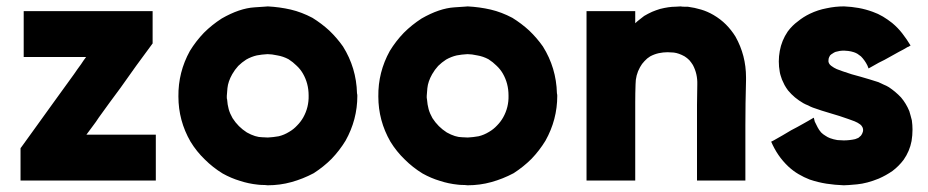

<svg xmlns="http://www.w3.org/2000/svg" viewBox="-20 -544 2848 589"><path d="M244.1 -369.1Q226.6 -369.1 209 -369.1Q190.4 -369.1 172.9 -369.1Q157.2 -369.1 141.6 -369.1Q126 -369.1 110.4 -369.1Q95.7 -369.1 81.1 -369.1Q67.4 -369.1 52.7 -369.1Q52.7 -371.1 52.7 -374Q52.7 -377 52.7 -378.9Q52.7 -392.6 52.7 -406.2Q52.7 -419.9 52.7 -433.6Q52.7 -443.4 52.7 -453.1Q52.7 -461.9 52.7 -471.7Q52.7 -481.4 52.7 -491.2Q52.7 -500 52.7 -509.8Q55.7 -509.8 57.6 -509.8Q60.5 -509.8 63.5 -509.8Q105.5 -509.8 148.4 -509.8Q190.4 -509.8 233.4 -509.8Q262.7 -509.8 292 -509.8Q321.3 -509.8 350.6 -509.8Q375 -509.8 399.4 -509.8Q423.8 -509.8 448.2 -509.8Q448.2 -507.8 448.2 -504.9Q448.2 -502.9 448.2 -500Q448.2 -490.2 448.2 -480.5Q448.2 -470.7 448.2 -460.9Q448.2 -454.1 448.2 -447.3Q448.2 -440.4 448.2 -433.6Q448.2 -428.7 448.2 -422.9Q448.2 -417 448.2 -411.1Q447.3 -410.2 447.3 -409.2Q446.3 -409.2 446.3 -408.2Q421.9 -375 397.5 -341.8Q374 -308.6 349.6 -274.4Q333 -252 316.4 -229.5Q299.8 -206.1 283.2 -183.6Q274.4 -169.9 264.6 -157.2Q254.9 -144.5 245.1 -130.9Q265.6 -130.9 286.1 -130.9Q306.6 -130.9 327.1 -130.9Q344.7 -130.9 361.3 -130.9Q378.9 -130.9 396.5 -130.9Q412.1 -130.9 426.8 -130.9Q442.4 -130.9 458 -130.9Q458 -128.9 458 -126Q458 -123 458 -121.1Q458 -107.4 458 -93.8Q458 -80.1 458 -66.4Q458 -56.6 458 -46.9Q458 -38.1 458 -28.3Q458 -18.6 458 -8.8Q458 0 458 9.8Q455.1 9.8 453.1 9.8Q450.2 9.8 448.2 9.8Q403.3 9.8 358.4 9.8Q313.5 9.8 268.6 9.8Q237.3 9.8 207 9.8Q175.8 9.8 145.5 9.8Q120.1 9.8 93.8 9.8Q68.4 9.8 43 9.8Q43 7.8 43 4.9Q43 2.9 43 0Q43 -9.8 43 -19.5Q43 -29.3 43 -39.1Q43 -45.9 43 -52.7Q43 -59.6 43 -66.4Q43 -71.3 43 -77.1Q43 -83 43 -88.9Q43.9 -89.8 43.9 -90.8Q43.9 -90.8 44.9 -91.8Q69.3 -125 92.8 -158.2Q117.2 -191.4 140.6 -224.6Q157.2 -248 173.8 -270.5Q190.4 -293.9 207 -316.4Q211.9 -324.2 217.8 -332Q222.7 -338.9 228.5 -346.7Q232.4 -352.5 236.3 -358.4Q240.2 -363.3 244.1 -369.1Z M800.8 24.4Q793.9 23.4 786.1 23.4Q778.3 23.4 771.5 22.5Q742.2 19.5 715.8 10.7Q689.5 2.9 663.1 -11.7Q632.8 -30.3 608.4 -54.7Q583 -79.1 564.5 -109.4Q527.3 -173.8 527.3 -248Q526.4 -322.3 562.5 -387.7Q581.1 -418 605.5 -443.4Q629.9 -467.8 660.2 -487.3Q714.8 -518.6 760.7 -521.5Q805.7 -524.4 800.8 -524.4Q837.9 -522.5 872.1 -514.6Q905.3 -506.8 938.5 -489.3Q966.8 -471.7 990.2 -450.2Q1013.7 -427.7 1032.2 -401.4Q1073.2 -335.9 1075.2 -257.8Q1076.2 -253.9 1076.2 -250Q1076.2 -176.8 1040 -112.3Q1021.5 -82 997.1 -56.6Q972.7 -32.2 942.4 -12.7Q909.2 4.9 874 14.6Q838.9 24.4 800.8 24.4ZM800.8 -377.9Q783.2 -377 767.6 -374Q751 -370.1 735.4 -361.3Q721.7 -352.5 710.9 -341.8Q700.2 -330.1 692.4 -316.4Q679.7 -293.9 677.7 -273.4Q675.8 -252 675.8 -250Q675.8 -247.1 675.8 -244.1Q675.8 -241.2 676.8 -238.3Q677.7 -223.6 681.6 -209Q685.5 -195.3 693.4 -181.6Q702.1 -168 712.9 -157.2Q723.6 -146.5 737.3 -137.7Q763.7 -123 784.2 -123Q804.7 -122.1 800.8 -122.1Q818.4 -123 835 -126Q851.6 -129.9 867.2 -139.6Q880.9 -147.5 891.6 -159.2Q902.3 -169.9 910.2 -183.6Q927.7 -214.8 926.8 -251Q926.8 -288.1 909.2 -318.4Q901.4 -332 889.6 -342.8Q878.9 -353.5 865.2 -362.3Q848.6 -371.1 831.1 -374Q813.5 -377.9 800.8 -377.9Z M1414.1 24.4Q1407.2 23.4 1399.4 23.4Q1391.6 23.4 1384.8 22.5Q1355.5 19.5 1329.1 10.7Q1302.7 2.9 1276.4 -11.7Q1246.1 -30.3 1221.7 -54.7Q1196.3 -79.1 1177.7 -109.4Q1140.6 -173.8 1140.6 -248Q1139.6 -322.3 1175.8 -387.7Q1194.3 -418 1218.8 -443.4Q1243.2 -467.8 1273.4 -487.3Q1328.1 -518.6 1374 -521.5Q1418.9 -524.4 1414.1 -524.4Q1451.2 -522.5 1485.4 -514.6Q1518.6 -506.8 1551.8 -489.3Q1580.1 -471.7 1603.5 -450.2Q1627 -427.7 1645.5 -401.4Q1686.5 -335.9 1688.5 -257.8Q1689.5 -253.9 1689.5 -250Q1689.5 -176.8 1653.3 -112.3Q1634.8 -82 1610.4 -56.6Q1585.9 -32.2 1555.7 -12.7Q1522.5 4.9 1487.3 14.6Q1452.1 24.4 1414.1 24.4ZM1414.1 -377.9Q1396.5 -377 1380.9 -374Q1364.3 -370.1 1348.6 -361.3Q1335 -352.5 1324.2 -341.8Q1313.5 -330.1 1305.7 -316.4Q1293 -293.9 1291 -273.4Q1289.1 -252 1289.1 -250Q1289.1 -247.1 1289.1 -244.1Q1289.1 -241.2 1290 -238.3Q1291 -223.6 1294.9 -209Q1298.8 -195.3 1306.6 -181.6Q1315.4 -168 1326.2 -157.2Q1336.9 -146.5 1350.6 -137.7Q1377 -123 1397.5 -123Q1418 -122.1 1414.1 -122.1Q1431.6 -123 1448.2 -126Q1464.8 -129.9 1480.5 -139.6Q1494.1 -147.5 1504.9 -159.2Q1515.6 -169.9 1523.4 -183.6Q1541 -214.8 1540 -251Q1540 -288.1 1522.5 -318.4Q1514.6 -332 1502.9 -342.8Q1492.2 -353.5 1478.5 -362.3Q1461.9 -371.1 1444.3 -374Q1426.8 -377.9 1414.1 -377.9Z M1928.7 -472.7Q1934.6 -478.5 1942.4 -484.4Q1949.2 -490.2 1956.1 -495.1Q1967.8 -502 1980.5 -507.8Q1992.2 -512.7 2004.9 -516.6Q2032.2 -523.4 2051.8 -523.4Q2071.3 -524.4 2067.4 -524.4Q2073.2 -523.4 2079.1 -523.4Q2084 -523.4 2089.8 -523.4Q2111.3 -520.5 2130.9 -514.6Q2150.4 -508.8 2168.9 -498Q2190.4 -485.4 2207 -468.8Q2223.6 -452.1 2236.3 -431.6Q2268.6 -374 2268.6 -306.6Q2268.6 -301.8 2268.6 -297.9Q2266.6 -225.6 2266.6 -159.2Q2266.6 -134.8 2266.6 -110.4Q2266.6 -85.9 2266.6 -61.5Q2266.6 -43 2266.6 -25.4Q2266.6 -7.8 2266.6 9.8Q2264.6 9.8 2261.7 9.8Q2258.8 9.8 2256.8 9.8Q2242.2 9.8 2227.5 9.8Q2212.9 9.8 2198.2 9.8Q2187.5 9.8 2177.7 9.8Q2168 9.8 2158.2 9.8Q2147.5 9.8 2137.7 9.8Q2127.9 9.8 2118.2 9.8Q2118.2 7.8 2118.2 4.9Q2118.2 2.9 2118.2 0Q2118.2 -33.2 2118.2 -66.4Q2118.2 -99.6 2118.2 -132.8Q2118.2 -155.3 2118.2 -177.7Q2118.2 -200.2 2118.2 -222.7Q2118.2 -252 2119.1 -285.2Q2120.1 -317.4 2105.5 -344.7Q2100.6 -352.5 2094.7 -359.4Q2087.9 -366.2 2080.1 -371.1Q2062.5 -380.9 2046.9 -382.8Q2030.3 -383.8 2028.3 -383.8Q2014.6 -383.8 2001 -380.9Q1987.3 -377.9 1974.6 -371.1Q1964.8 -365.2 1957 -356.4Q1949.2 -348.6 1943.4 -337.9Q1929.7 -313.5 1929.7 -285.2Q1928.7 -257.8 1928.7 -230.5Q1928.7 -208 1928.7 -184.6Q1928.7 -162.1 1928.7 -139.6Q1928.7 -118.2 1928.7 -96.7Q1928.7 -75.2 1928.7 -53.7Q1928.7 -38.1 1928.7 -21.5Q1928.7 -5.9 1928.7 9.8Q1925.8 9.8 1923.8 9.8Q1920.9 9.8 1918.9 9.8Q1904.3 9.8 1889.6 9.8Q1875 9.8 1860.4 9.8Q1849.6 9.8 1839.8 9.8Q1830.1 9.8 1819.3 9.8Q1809.6 9.8 1799.8 9.8Q1790 9.8 1779.3 9.8Q1779.3 7.8 1779.3 4.9Q1779.3 2.9 1779.3 0Q1779.3 -56.6 1779.3 -113.3Q1779.3 -170.9 1779.3 -227.5Q1779.3 -266.6 1779.3 -305.7Q1779.3 -344.7 1779.3 -383.8Q1779.3 -415 1779.3 -446.3Q1779.3 -478.5 1779.3 -509.8Q1782.2 -509.8 1785.2 -509.8Q1787.1 -509.8 1790 -509.8Q1804.7 -509.8 1819.3 -509.8Q1834 -509.8 1848.6 -509.8Q1858.4 -509.8 1868.2 -509.8Q1878.9 -509.8 1888.7 -509.8Q1898.4 -509.8 1908.2 -509.8Q1918.9 -509.8 1928.7 -509.8Q1928.7 -507.8 1928.7 -504.9Q1928.7 -502.9 1928.7 -500Q1928.7 -493.2 1928.7 -487.3Q1928.7 -480.5 1928.7 -474.6Q1928.7 -473.6 1928.7 -473.6Q1928.7 -472.7 1928.7 -472.7Z M2569.3 -388.7Q2562.5 -388.7 2555.7 -387.7Q2549.8 -386.7 2543 -384.8Q2538.1 -382.8 2534.2 -379.9Q2530.3 -377.9 2526.4 -374Q2525.4 -372.1 2523.4 -368.2Q2521.5 -364.3 2521.5 -358.4Q2521.5 -357.4 2521.5 -356.4Q2521.5 -355.5 2521.5 -354.5Q2522.5 -350.6 2524.4 -347.7Q2526.4 -344.7 2530.3 -341.8Q2538.1 -335.9 2546.9 -332Q2556.6 -328.1 2565.4 -325.2Q2592.8 -315.4 2620.1 -308.6Q2647.5 -300.8 2674.8 -292Q2683.6 -288.1 2691.4 -284.2Q2699.2 -281.2 2707 -276.4Q2727.5 -262.7 2744.1 -245.1Q2759.8 -226.6 2769.5 -203.1Q2771.5 -196.3 2773.4 -189.5Q2775.4 -182.6 2777.3 -174.8Q2779.3 -160.2 2779.3 -146.5Q2779.3 -128.9 2776.4 -111.3Q2770.5 -80.1 2752 -53.7Q2737.3 -34.2 2717.8 -19.5Q2698.2 -5.9 2675.8 3.9Q2639.6 18.6 2609.4 21.5Q2579.1 24.4 2568.4 24.4Q2541 23.4 2515.6 19.5Q2490.2 15.6 2463.9 6.8Q2446.3 0 2429.7 -9.8Q2413.1 -19.5 2398.4 -33.2Q2380.9 -49.8 2368.2 -68.4Q2355.5 -86.9 2345.7 -109.4Q2347.7 -110.4 2349.6 -111.3Q2351.6 -112.3 2353.5 -113.3Q2367.2 -121.1 2380.9 -128.9Q2393.6 -136.7 2407.2 -144.5Q2416 -149.4 2425.8 -154.3Q2434.6 -159.2 2443.4 -164.1Q2451.2 -168.9 2459 -172.9Q2467.8 -177.7 2475.6 -182.6Q2475.6 -182.6 2476.6 -182.6Q2477.5 -178.7 2479.5 -170.9Q2483.4 -162.1 2488.3 -153.3Q2492.2 -145.5 2499 -137.7Q2504.9 -131.8 2511.7 -127.9Q2518.6 -123 2526.4 -120.1Q2537.1 -116.2 2548.8 -114.3Q2560.5 -113.3 2568.4 -113.3Q2577.1 -113.3 2585.9 -114.3Q2594.7 -115.2 2603.5 -117.2Q2608.4 -119.1 2613.3 -121.1Q2617.2 -124 2621.1 -127.9Q2625 -132.8 2627 -139.6Q2628.9 -146.5 2626 -153.3Q2625 -155.3 2623 -158.2Q2621.1 -160.2 2619.1 -162.1Q2611.3 -168 2601.6 -171.9Q2591.8 -175.8 2583 -178.7Q2555.7 -188.5 2528.3 -196.3Q2501 -204.1 2473.6 -213.9Q2465.8 -216.8 2459 -220.7Q2451.2 -223.6 2444.3 -227.5Q2430.7 -235.4 2418.9 -245.1Q2407.2 -254.9 2397.5 -266.6Q2397.5 -266.6 2397.5 -266.6Q2397.5 -266.6 2397.5 -266.6Q2391.6 -274.4 2386.7 -283.2Q2382.8 -291 2378.9 -299.8Q2377 -305.7 2375 -311.5Q2373 -317.4 2372.1 -323.2Q2366.2 -355.5 2372.1 -387.7Q2377.9 -419.9 2396.5 -447.3Q2410.2 -465.8 2427.7 -478.5Q2444.3 -492.2 2464.8 -502Q2489.3 -513.7 2515.6 -518.6Q2542 -524.4 2569.3 -524.4Q2592.8 -523.4 2614.3 -519.5Q2635.7 -515.6 2657.2 -507.8Q2673.8 -502 2688.5 -493.2Q2703.1 -484.4 2716.8 -473.6Q2734.4 -459 2748 -441.4Q2761.7 -423.8 2773.4 -404.3Q2770.5 -403.3 2768.6 -401.4Q2766.6 -400.4 2763.7 -399.4Q2751 -391.6 2737.3 -384.8Q2724.6 -377.9 2710.9 -370.1Q2702.1 -365.2 2693.4 -360.4Q2684.6 -355.5 2675.8 -351.6Q2668 -346.7 2660.2 -342.8Q2652.3 -338.9 2644.5 -334Q2643.6 -336.9 2642.6 -338.9Q2641.6 -341.8 2640.6 -343.8Q2636.7 -351.6 2631.8 -358.4Q2627 -365.2 2621.1 -371.1Q2616.2 -375 2610.4 -378.9Q2605.5 -381.8 2599.6 -383.8Q2590.8 -386.7 2582 -387.7Q2573.2 -388.7 2569.3 -388.7Z"/></svg>

Font: LeFont
Style: Bold
Weight: 800
Designer: Leryon MEDIA
Version: Version 1.0